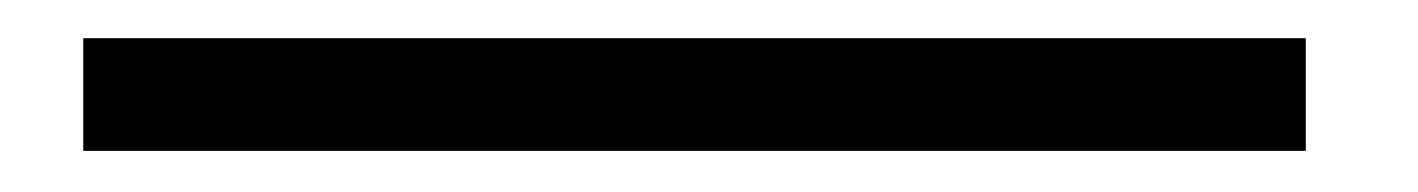

<svg xmlns="http://www.w3.org/2000/svg" viewBox="-20 36 724 98"><path d="M22.5 113V55.5H646.5V113Z"/></svg>

Font: Epilogue
Style: Regular
Weight: 400
Designer: Tyler Finck
Foundry: Etcetera Type Co
Version: Version 2.112